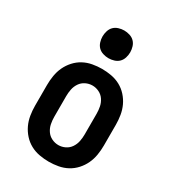

<svg xmlns="http://www.w3.org/2000/svg" viewBox="-183 -852 867 961"><g transform="rotate(30 250.0 -371.0)"><path d="M250 8Q223 8 195.5 3Q168 -2 144 -15Q120 -28 101.5 -48.5Q83 -69 71.5 -93.5Q60 -118 55.5 -145.5Q51 -173 51 -200V-320Q51 -347 55.5 -374.5Q60 -402 71.5 -426.5Q83 -451 101.5 -471.5Q120 -492 144 -505Q168 -518 195.5 -523Q223 -528 250 -528Q277 -528 304.5 -523Q332 -518 356 -505Q380 -492 398.5 -471.5Q417 -451 428.5 -426.5Q440 -402 444.5 -374.5Q449 -347 449 -320V-200Q449 -173 444.5 -145.5Q440 -118 428.5 -93.5Q417 -69 398.5 -48.5Q380 -28 356 -15Q332 -2 304.5 3Q277 8 250 8ZM250 -88Q270 -88 288.5 -97Q307 -106 318.5 -123Q330 -140 334 -160Q338 -180 338 -200V-320Q338 -340 334 -360Q330 -380 318.5 -397Q307 -414 288.5 -423Q270 -432 250 -432Q230 -432 211.5 -423Q193 -414 181.5 -397Q170 -380 166 -360Q162 -340 162 -320V-200Q162 -180 166 -160Q170 -140 181.5 -123Q193 -106 211.5 -97Q230 -88 250 -88ZM250 -590Q234 -590 218 -595Q202 -600 191 -611Q180 -622 175 -638Q170 -654 170 -670Q170 -686 175 -702Q180 -718 191 -729Q202 -740 218 -745Q234 -750 250 -750Q266 -750 282 -745Q298 -740 309 -729Q320 -718 325 -702Q330 -686 330 -670Q330 -654 325 -638Q320 -622 309 -611Q298 -600 282 -595Q266 -590 250 -590Z"/></g></svg>

Font: Iosevka Fixed
Style: Bold
Weight: 700
Monospace: yes
Designer: Belleve Invis
Foundry: Belleve Invis
Version: Version 32.3.0